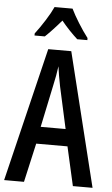

<svg xmlns="http://www.w3.org/2000/svg" viewBox="-62 -980 595 1021"><g transform="rotate(5 236.0 -470.0)"><path d="M367 0 320 -208H153L106 0H0L173 -714H296L472 0ZM253 -522Q247 -553 242.5 -578.5Q238 -604 235 -628Q232 -605 227 -577Q222 -549 216 -523L169 -299H302ZM283 -940Q299 -907 324.5 -866Q350 -825 376 -791V-780H322Q302 -798 279.5 -821.5Q257 -845 235 -872Q212 -845 189 -820.5Q166 -796 149 -780H94V-791Q120 -825 146.5 -867Q173 -909 187 -940Z"/></g></svg>

Font: Noto Sans Gujarati UI ExtraCondensed Medium
Style: Regular
Weight: 500
Width: 2
Designer: Jelle Bosma - Monotype Design Team, Universal Thirst
Foundry: Monotype Imaging Inc.
Version: Version 2.106; ttfautohint (v1.8.4.7-5d5b)